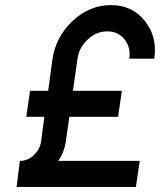

<svg xmlns="http://www.w3.org/2000/svg" viewBox="-20 -733 628 753"><path d="M528 -102H208Q221 -120 228 -139Q235 -158 238 -177L252 -275H443L458 -377H266L284 -503Q290 -547 325 -579Q358 -610 401 -610Q443 -610 468 -579Q494 -547 487 -503H585Q598 -590 547 -652Q498 -713 415 -713Q332 -713 266 -652Q199 -589 186 -503L169 -377H98L83 -275H154L141 -177Q136 -146 112 -124Q89 -102 58 -102L45 0H513Z"/></svg>

Font: Unageo
Style: Medium-Italic
Weight: 500
Designer: Richard Sepsi
Foundry: Richard Sepsi
Version: Version 2.000